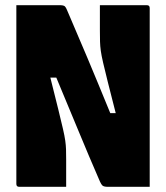

<svg xmlns="http://www.w3.org/2000/svg" viewBox="-20 -720 640 740"><path d="M235 0H54Q43 0 43 -11V-700H211Q225 -700 230 -695.5Q235 -691 244 -668Q276 -594 316 -499Q356 -404 405 -284H426Q407 -358 395.5 -404Q384 -450 377.5 -478Q371 -506 368.5 -524Q366 -542 365.5 -559.5Q365 -577 365 -603V-700H546Q557 -700 557 -689V0H395Q382 0 376 -4Q370 -8 361 -30Q324 -115 283.5 -213Q243 -311 197 -421H174Q193 -346 204.5 -299Q216 -252 222.5 -224Q229 -196 231.5 -178Q234 -160 234.5 -144Q235 -128 235 -104Z"/></svg>

Font: Recursive Mn Lnr St Blk
Style: Regular
Weight: 900
Monospace: yes
Version: Version 1.079;hotconv 1.0.112;makeotfexe 2.5.65598; ttfautoh